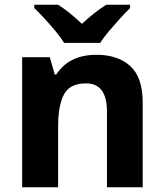

<svg xmlns="http://www.w3.org/2000/svg" viewBox="-20 -786 690 806"><path d="M385 -556Q475 -556 527 -508.5Q579 -461 579 -356V0H429V-318Q429 -436 341 -436Q273 -436 248.5 -389.5Q224 -343 224 -256V0H73V-546H189L210 -473H216Q270 -556 385 -556ZM249 -606Q235 -629 212.5 -656Q190 -683 166.5 -708.5Q143 -734 124 -752V-766H224Q251 -749 274.5 -729.5Q298 -710 324 -686Q350 -710 375 -730Q400 -750 426 -766H526V-752Q508 -735 484.5 -709Q461 -683 438 -656Q415 -629 401 -606Z"/></svg>

Font: Noto Sans Khmer UI
Style: Bold
Weight: 700
Designer: Danh Hong and the Monotype Design Team
Foundry: Monotype Imaging Inc.
Version: Version 2.002; ttfautohint (v1.8.4.7-5d5b)